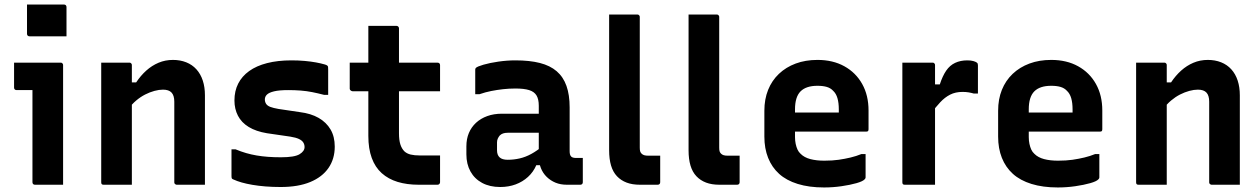

<svg xmlns="http://www.w3.org/2000/svg" viewBox="-20 -814 5550 846"><path d="M123 -11Q123 -38 123 -78.5Q123 -119 123 -166Q123 -213 123 -260Q123 -307 123 -348Q123 -389 123 -417H116Q110 -417 102.5 -417Q95 -417 86.5 -417Q78 -417 69.5 -417Q61 -417 53 -417Q48 -417 45 -420Q42 -423 42 -428Q42 -455 42 -483Q42 -511 42 -538Q59 -538 80.5 -538Q102 -538 126 -538Q150 -538 173 -538Q196 -538 215.5 -538Q235 -538 247 -538Q251 -538 253 -536.5Q255 -535 256.5 -533Q258 -531 258 -527Q258 -480 258 -424.5Q258 -369 258 -312Q258 -255 258 -200Q258 -145 258 -97Q258 -82 258 -65.5Q258 -49 258 -33Q258 -17 258 0Q225 0 196.5 0Q168 0 134 0Q129 0 126 -3Q123 -6 123 -11ZM99 -794Q118 -794 138.5 -794Q159 -794 180.5 -794Q202 -794 222.5 -794Q243 -794 262 -794Q267 -794 270 -791Q273 -788 273 -783V-654Q254 -654 233.5 -654Q213 -654 191.5 -654Q170 -654 149.5 -654Q129 -654 110 -654Q105 -654 102 -657Q99 -660 99 -665Z M883 0Q850 0 821.5 0Q793 0 759 0Q756 0 753.5 -1.5Q751 -3 749.5 -5Q748 -7 748 -11Q748 -70 748 -129.5Q748 -189 748 -248Q748 -307 748 -366Q748 -393 736 -406Q724 -419 698 -419Q681 -419 660.5 -413.5Q640 -408 619.5 -397.5Q599 -387 580 -371Q561 -355 545 -333V-451H580Q600 -481 624.5 -503Q649 -525 678.5 -537.5Q708 -550 742 -550Q774 -550 800.5 -539.5Q827 -529 845.5 -508.5Q864 -488 873.5 -459Q883 -430 883 -394Q883 -346 883 -297Q883 -248 883 -199Q883 -150 883 -100Q883 -75 883 -50Q883 -25 883 0ZM561 0Q539 0 519.5 0Q500 0 479.5 0Q459 0 437 0Q434 0 432 -0.5Q430 -1 428.5 -2.5Q427 -4 426.5 -6Q426 -8 426 -11Q426 -65 426 -118.5Q426 -172 426 -225.5Q426 -279 426 -332.5Q426 -386 426 -440Q426 -468 426 -493Q426 -518 426 -538Q451 -538 471.5 -538Q492 -538 511.5 -538Q531 -538 550 -538Q554 -538 556 -536.5Q558 -535 559.5 -533Q561 -531 561 -527Q561 -440 561 -352Q561 -264 561 -176Q561 -88 561 0Z M1218 -121Q1278 -121 1300 -134.5Q1322 -148 1322 -166Q1322 -177 1316.5 -186Q1311 -195 1297.5 -201.5Q1284 -208 1259 -212L1156 -227Q1108 -235 1076 -254.5Q1044 -274 1028.5 -304Q1013 -334 1013 -371Q1013 -413 1029.5 -445.5Q1046 -478 1078 -501Q1110 -524 1157 -536Q1204 -548 1264 -548Q1296 -548 1323 -545.5Q1350 -543 1372 -539Q1394 -535 1411 -530Q1418 -528 1421.5 -525.5Q1425 -523 1425.5 -519Q1426 -515 1426 -507Q1426 -486 1426 -454.5Q1426 -423 1426 -396H1408Q1381 -403 1356 -408Q1331 -413 1305 -415Q1279 -417 1250 -417Q1210 -417 1187.5 -411.5Q1165 -406 1156 -397Q1147 -388 1147 -376Q1147 -365 1152.5 -356.5Q1158 -348 1171 -343Q1184 -338 1207 -334L1301 -320Q1350 -314 1384 -294.5Q1418 -275 1436.5 -243.5Q1455 -212 1455 -168Q1455 -114 1427.5 -74Q1400 -34 1347 -12Q1294 10 1217 10Q1181 10 1150 7.5Q1119 5 1092.5 0.5Q1066 -4 1045 -10Q1024 -16 1009 -23Q1003 -25 1001.5 -28Q1000 -31 1000 -39Q1000 -62 1000 -94Q1000 -126 1000 -156H1018Q1042 -146 1064.5 -139.5Q1087 -133 1110.5 -129Q1134 -125 1160.5 -123Q1187 -121 1218 -121Z M1521 -538H1907Q1913 -538 1916 -535Q1919 -532 1919 -527Q1919 -506 1919 -488Q1919 -470 1919 -451Q1919 -432 1919 -412H1533Q1531 -412 1529 -413Q1527 -414 1525 -415.5Q1523 -417 1522 -419Q1521 -421 1521 -423Q1521 -443 1521 -462Q1521 -481 1521 -499Q1521 -517 1521 -538ZM1919 -129Q1919 -99 1919 -69.5Q1919 -40 1919 -11Q1919 -7 1916 -3.5Q1913 0 1908 0Q1898 0 1887.5 0Q1877 0 1866.5 0Q1856 0 1846 0Q1836 0 1825 0Q1773 0 1732 -12.5Q1691 -25 1662 -51Q1633 -77 1618 -118Q1603 -159 1603 -215Q1603 -264 1603 -312Q1603 -360 1603 -408Q1603 -456 1603 -504Q1603 -552 1603 -600Q1603 -626 1603 -650.5Q1603 -675 1603 -700Q1634 -700 1665.5 -700Q1697 -700 1727 -700Q1730 -700 1732.5 -698.5Q1735 -697 1736.5 -694.5Q1738 -692 1738 -689Q1738 -631 1738 -573.5Q1738 -516 1738 -458Q1738 -400 1738 -342.5Q1738 -285 1738 -227Q1738 -197 1744 -178Q1750 -159 1762 -147Q1773 -137 1789.5 -133Q1806 -129 1830 -129Q1843 -129 1855.5 -129Q1868 -129 1881 -129Q1894 -129 1907 -129Z M2490 -341Q2490 -316 2490 -292.5Q2490 -269 2490 -244.5Q2490 -220 2490 -195.5Q2490 -171 2490 -148Q2490 -140 2491.5 -134Q2493 -128 2497 -124Q2500 -121 2505.5 -119.5Q2511 -118 2518 -118Q2521 -118 2523.5 -118Q2526 -118 2529 -118H2548Q2548 -91 2548 -64.5Q2548 -38 2548 -11Q2548 -6 2545 -3Q2542 0 2537 0Q2532 0 2512.5 0Q2493 0 2478 0Q2450 0 2428 -9Q2406 -18 2389 -34.5Q2372 -51 2363 -74Q2354 -97 2354 -126Q2354 -157 2354 -189Q2354 -221 2354 -252Q2354 -269 2354 -284.5Q2354 -300 2354 -316Q2354 -332 2354 -348Q2354 -377 2344 -393.5Q2334 -410 2311.5 -417Q2289 -424 2251 -424Q2223 -424 2196.5 -421Q2170 -418 2144.5 -413Q2119 -408 2093 -399H2074Q2074 -426 2074 -453Q2074 -480 2074 -506Q2074 -510 2075 -512Q2076 -514 2077 -515Q2083 -521 2110.5 -529Q2138 -537 2176 -542.5Q2214 -548 2251 -548Q2314 -548 2359 -536.5Q2404 -525 2433 -500Q2462 -475 2476 -435.5Q2490 -396 2490 -341ZM2170 -152Q2170 -131 2181.5 -120.5Q2193 -110 2217 -110Q2244 -110 2270 -116Q2296 -122 2321.5 -136Q2347 -150 2373 -172V-86H2343Q2330 -56 2306.5 -34.5Q2283 -13 2252 -1.5Q2221 10 2184 10Q2138 10 2104.5 -8Q2071 -26 2053 -58.5Q2035 -91 2035 -134V-169Q2035 -202 2046 -228Q2057 -254 2077.5 -273Q2098 -292 2127 -302.5Q2156 -313 2192 -313Q2227 -313 2260.5 -313Q2294 -313 2324.5 -313Q2355 -313 2382 -313Q2391 -313 2395.5 -297Q2400 -281 2401 -261.5Q2402 -242 2402 -229Q2370 -229 2340 -229Q2310 -229 2279.5 -229Q2249 -229 2217 -229Q2205 -229 2196.5 -226Q2188 -223 2182 -217Q2177 -211 2173.5 -203.5Q2170 -196 2170 -187Z M2664 -621Q2664 -658 2664 -689Q2664 -720 2664 -750Q2692 -750 2704 -750Q2716 -750 2721.5 -750Q2727 -750 2731.5 -750Q2736 -750 2748 -750Q2760 -750 2788 -750Q2792 -750 2794 -748.5Q2796 -747 2797.5 -745Q2799 -743 2799 -739Q2799 -681 2799 -623.5Q2799 -566 2799 -509Q2799 -452 2799 -394.5Q2799 -337 2799 -279.5Q2799 -222 2799 -164Q2799 -154 2800.5 -148Q2802 -142 2807 -137Q2812 -132 2819 -130Q2826 -128 2837 -128Q2841 -128 2847.5 -128Q2854 -128 2860.5 -128Q2867 -128 2872.5 -128Q2878 -128 2880 -128H2889Q2889 -101 2889 -69.5Q2889 -38 2889 -11Q2889 -6 2886 -3Q2883 0 2878 0Q2875 0 2871.5 0Q2868 0 2860.5 0Q2853 0 2839 0Q2825 0 2800 0Q2766 0 2741 -9.5Q2716 -19 2698.5 -37.5Q2681 -56 2672.5 -84.5Q2664 -113 2664 -152Q2664 -210 2664 -268.5Q2664 -327 2664 -386Q2664 -445 2664 -503.5Q2664 -562 2664 -621Z M3014 -621Q3014 -658 3014 -689Q3014 -720 3014 -750Q3042 -750 3054 -750Q3066 -750 3071.5 -750Q3077 -750 3081.5 -750Q3086 -750 3098 -750Q3110 -750 3138 -750Q3142 -750 3144 -748.5Q3146 -747 3147.5 -745Q3149 -743 3149 -739Q3149 -681 3149 -623.5Q3149 -566 3149 -509Q3149 -452 3149 -394.5Q3149 -337 3149 -279.5Q3149 -222 3149 -164Q3149 -154 3150.5 -148Q3152 -142 3157 -137Q3162 -132 3169 -130Q3176 -128 3187 -128Q3191 -128 3197.5 -128Q3204 -128 3210.5 -128Q3217 -128 3222.5 -128Q3228 -128 3230 -128H3239Q3239 -101 3239 -69.5Q3239 -38 3239 -11Q3239 -6 3236 -3Q3233 0 3228 0Q3225 0 3221.5 0Q3218 0 3210.5 0Q3203 0 3189 0Q3175 0 3150 0Q3116 0 3091 -9.5Q3066 -19 3048.5 -37.5Q3031 -56 3022.5 -84.5Q3014 -113 3014 -152Q3014 -210 3014 -268.5Q3014 -327 3014 -386Q3014 -445 3014 -503.5Q3014 -562 3014 -621Z M3582 -550Q3650 -550 3700.5 -522Q3751 -494 3779 -444Q3807 -394 3807 -327V-244Q3807 -241 3806 -238.5Q3805 -236 3802.5 -235Q3800 -234 3797 -234H3567Q3550 -234 3532.5 -234Q3515 -234 3498 -234H3457L3454 -318H3676Q3676 -322 3676 -325Q3676 -328 3676 -332Q3676 -361 3670 -381.5Q3664 -402 3651 -414Q3640 -426 3623 -431Q3606 -436 3582 -436Q3532 -436 3507.5 -411.5Q3483 -387 3483 -332V-210Q3483 -194 3486 -180Q3489 -166 3494 -155Q3499 -144 3508 -136Q3524 -120 3550.5 -113Q3577 -106 3612 -106Q3648 -106 3675.5 -110Q3703 -114 3728 -120Q3753 -126 3775 -135H3794Q3794 -109 3794 -83.5Q3794 -58 3794 -32Q3794 -30 3793 -28Q3792 -26 3790 -24Q3782 -15 3754 -7Q3726 1 3688 6.5Q3650 12 3611 12Q3545 12 3495 -3.5Q3445 -19 3413 -48Q3381 -77 3364.5 -118.5Q3348 -160 3348 -212V-326Q3348 -377 3364.5 -418Q3381 -459 3412 -488.5Q3443 -518 3486 -534Q3529 -550 3582 -550Z M4081 -442H4121Q4133 -479 4149 -502.5Q4165 -526 4188.5 -537Q4212 -548 4242 -548Q4258 -548 4268.5 -545Q4279 -542 4283 -539Q4287 -536 4288 -533.5Q4289 -531 4289 -526Q4289 -510 4289 -494.5Q4289 -479 4289 -464Q4289 -449 4289 -433.5Q4289 -418 4289 -402H4270Q4260 -405 4248 -407Q4236 -409 4221 -409Q4190 -409 4166.5 -397Q4143 -385 4123 -363.5Q4103 -342 4081 -313ZM4100 0Q4078 0 4055.5 0Q4033 0 4011 0Q3989 0 3967 0Q3964 0 3962 -0.5Q3960 -1 3958.5 -2.5Q3957 -4 3956.5 -6Q3956 -8 3956 -11Q3956 -48 3956 -89.5Q3956 -131 3956 -175Q3956 -219 3956 -263.5Q3956 -308 3956 -352.5Q3956 -397 3956 -440Q3956 -468 3956 -493Q3956 -518 3956 -538Q3981 -538 4003.5 -538Q4026 -538 4047.5 -538Q4069 -538 4089 -538Q4093 -538 4095 -536.5Q4097 -535 4098.5 -533Q4100 -531 4100 -527Q4100 -481 4100 -430Q4100 -379 4100 -326Q4100 -273 4100 -217.5Q4100 -162 4100 -107.5Q4100 -53 4100 0Z M4612 -550Q4680 -550 4730.5 -522Q4781 -494 4809 -444Q4837 -394 4837 -327V-244Q4837 -241 4836 -238.5Q4835 -236 4832.5 -235Q4830 -234 4827 -234H4597Q4580 -234 4562.5 -234Q4545 -234 4528 -234H4487L4484 -318H4706Q4706 -322 4706 -325Q4706 -328 4706 -332Q4706 -361 4700 -381.5Q4694 -402 4681 -414Q4670 -426 4653 -431Q4636 -436 4612 -436Q4562 -436 4537.5 -411.5Q4513 -387 4513 -332V-210Q4513 -194 4516 -180Q4519 -166 4524 -155Q4529 -144 4538 -136Q4554 -120 4580.5 -113Q4607 -106 4642 -106Q4678 -106 4705.5 -110Q4733 -114 4758 -120Q4783 -126 4805 -135H4824Q4824 -109 4824 -83.5Q4824 -58 4824 -32Q4824 -30 4823 -28Q4822 -26 4820 -24Q4812 -15 4784 -7Q4756 1 4718 6.5Q4680 12 4641 12Q4575 12 4525 -3.5Q4475 -19 4443 -48Q4411 -77 4394.5 -118.5Q4378 -160 4378 -212V-326Q4378 -377 4394.5 -418Q4411 -459 4442 -488.5Q4473 -518 4516 -534Q4559 -550 4612 -550Z M5443 0Q5410 0 5381.5 0Q5353 0 5319 0Q5316 0 5313.5 -1.5Q5311 -3 5309.5 -5Q5308 -7 5308 -11Q5308 -70 5308 -129.5Q5308 -189 5308 -248Q5308 -307 5308 -366Q5308 -393 5296 -406Q5284 -419 5258 -419Q5241 -419 5220.5 -413.5Q5200 -408 5179.5 -397.5Q5159 -387 5140 -371Q5121 -355 5105 -333V-451H5140Q5160 -481 5184.5 -503Q5209 -525 5238.5 -537.5Q5268 -550 5302 -550Q5334 -550 5360.5 -539.5Q5387 -529 5405.5 -508.5Q5424 -488 5433.5 -459Q5443 -430 5443 -394Q5443 -346 5443 -297Q5443 -248 5443 -199Q5443 -150 5443 -100Q5443 -75 5443 -50Q5443 -25 5443 0ZM5121 0Q5099 0 5079.5 0Q5060 0 5039.5 0Q5019 0 4997 0Q4994 0 4992 -0.5Q4990 -1 4988.5 -2.5Q4987 -4 4986.5 -6Q4986 -8 4986 -11Q4986 -65 4986 -118.5Q4986 -172 4986 -225.5Q4986 -279 4986 -332.5Q4986 -386 4986 -440Q4986 -468 4986 -493Q4986 -518 4986 -538Q5011 -538 5031.5 -538Q5052 -538 5071.5 -538Q5091 -538 5110 -538Q5114 -538 5116 -536.5Q5118 -535 5119.5 -533Q5121 -531 5121 -527Q5121 -440 5121 -352Q5121 -264 5121 -176Q5121 -88 5121 0Z"/></svg>

Font: Recursive
Style: Bold
Weight: 700
Version: Version 1.085